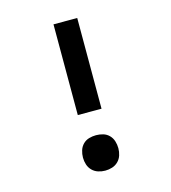

<svg xmlns="http://www.w3.org/2000/svg" viewBox="-110 -824 821 922"><g transform="rotate(-15 300.0 -363.5)"><path d="M241 -284V-735H359V-284ZM300 8Q282 8 265 2.5Q248 -3 235.5 -15.5Q223 -28 217.5 -45Q212 -62 212 -80Q212 -98 217.5 -115.5Q223 -133 235.5 -145.5Q248 -158 265 -163Q282 -168 300 -168Q318 -168 335 -163Q352 -158 364.5 -145.5Q377 -133 382.5 -115.5Q388 -98 388 -80Q388 -62 382.5 -45Q377 -28 364.5 -15.5Q352 -3 335 2.5Q318 8 300 8Z"/></g></svg>

Font: Iosevka Fixed Extended
Style: Bold
Weight: 700
Width: 7
Monospace: yes
Designer: Belleve Invis
Foundry: Belleve Invis
Version: Version 24.1.1; ttfautohint (v1.8.4)